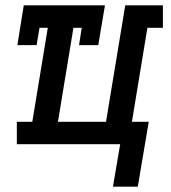

<svg xmlns="http://www.w3.org/2000/svg" viewBox="-20 -540 640 719"><path d="M496 159H403L430 0H43V-84H101L159 -436H128L117 -371H45L69 -520H373L348 -371H276L286 -436H255L197 -84H377L449 -520H590V-436H532L474 -84H537Z"/></svg>

Font: Iosevka Etoile Medium Oblique
Style: Regular
Weight: 500
Italic angle: -9°
Designer: Belleve Invis
Foundry: Belleve Invis
Version: Version 15.5.2; ttfautohint (v1.8.4)